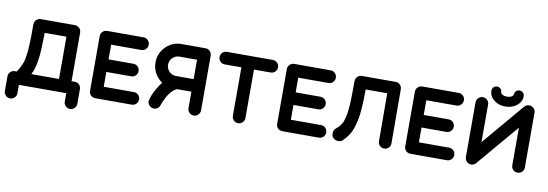

<svg xmlns="http://www.w3.org/2000/svg" viewBox="-68 -1357 5752 2017"><g transform="rotate(10 2807.5 -348.5)"><path d="M723 -133Q751 -133 770.5 -113.5Q790 -94 790 -66V91Q790 118 770.5 137.5Q751 157 723 157Q695 157 675.5 137.5Q656 118 656 91V1H163H160H151V91Q151 118 131.5 137.5Q112 157 84 157Q56 157 36.5 137.5Q17 118 17 91V-66Q17 -94 36.5 -113.5Q56 -133 84 -133H104Q122 -158 135 -184.5Q148 -211 157.5 -234Q167 -257 173 -294.5Q179 -332 182 -357.5Q185 -383 187 -436Q189 -489 190 -523Q190 -558 190 -629V-637V-644V-652H191Q191 -682 213 -702Q232 -719 258 -719H623Q640 -719 656 -709.5Q672 -700 680.5 -685Q689 -670 689 -651V-133ZM260 -133H555V-584H323Q322 -551 321 -498Q319 -443 318 -413Q317 -384 313 -339Q308 -294 302.5 -264Q297 -234 286.5 -198.5Q276 -163 260 -133Z M1354 -583H1032V-426H1297Q1325 -426 1344.5 -406.5Q1364 -387 1364 -359Q1364 -331 1344.5 -311.5Q1325 -292 1297 -292H1032V-134H1354Q1382 -134 1401.5 -114.5Q1421 -95 1421 -67Q1421 -39 1401.5 -19.5Q1382 0 1354 0H965Q948 0 933 -8Q927 -11 922 -15Q917 -19 913 -24Q898 -43 898 -67V-651Q898 -675 913 -693Q917 -698 922 -702Q927 -706 933 -710Q948 -718 965 -718H1354Q1382 -718 1401.5 -698Q1421 -678 1421 -650.5Q1421 -623 1401.5 -603Q1382 -583 1354 -583Z M2079 -670Q2082 -660 2082 -651V-67Q2082 -40 2062 -20Q2042 0 2014.5 0Q1987 0 1967.5 -20Q1948 -40 1948 -67V-243H1792L1791 -244L1792 -242Q1765 -230 1740 -203.5Q1715 -177 1698.5 -147Q1682 -117 1671 -92.5Q1660 -68 1654 -49Q1648 -27 1630 -13.5Q1612 0 1590 0Q1581 0 1571 -3Q1545 -11 1531.5 -35Q1518 -59 1526 -86Q1541 -141 1576 -202Q1600 -246 1630 -282Q1581 -314 1552 -366.5Q1523 -419 1523 -480Q1523 -579 1592.5 -648.5Q1662 -718 1761 -718H2015Q2029 -718 2042 -712Q2055 -706 2064.5 -696Q2074 -686 2078 -673Q2078 -672 2078 -671.5Q2078 -671 2078.5 -671Q2079 -671 2079 -670ZM1778 -377H1948V-584H1761Q1718 -584 1687.5 -553.5Q1657 -523 1657 -481Q1657 -452 1671 -428.5Q1685 -405 1709 -391Q1733 -377 1761 -377H1778H1777Z M2733 -720Q2760 -720 2780 -700.5Q2800 -681 2800 -653Q2800 -625 2780 -605.5Q2760 -586 2733 -586H2555V-69Q2555 -42 2535.5 -22Q2516 -2 2488 -2Q2460 -2 2440.5 -22Q2421 -42 2421 -69V-586H2243Q2215 -586 2195.5 -605.5Q2176 -625 2176 -653Q2176 -681 2195.5 -700.5Q2215 -720 2243 -720Z M3350 -583H3028V-426H3293Q3321 -426 3340.5 -406.5Q3360 -387 3360 -359Q3360 -331 3340.5 -311.5Q3321 -292 3293 -292H3028V-134H3350Q3378 -134 3397.5 -114.5Q3417 -95 3417 -67Q3417 -39 3397.5 -19.5Q3378 0 3350 0H2961Q2944 0 2929 -8Q2923 -11 2918 -15Q2913 -19 2909 -24Q2894 -43 2894 -67V-651Q2894 -675 2909 -693Q2913 -698 2918 -702Q2923 -706 2929 -710Q2944 -718 2961 -718H3350Q3378 -718 3397.5 -698Q3417 -678 3417 -650.5Q3417 -623 3397.5 -603Q3378 -583 3350 -583Z M3622 -37 3602 -16Q3582 2 3550 -0.5Q3518 -3 3500 -25Q3483 -45 3485.5 -76.5Q3488 -108 3509 -125L3528 -142Q3543 -154 3554 -170Q3565 -186 3573.5 -201.5Q3582 -217 3588 -243Q3594 -267 3598.5 -286Q3603 -305 3606 -338Q3610 -371 3611 -392Q3613 -413 3614 -454Q3615 -494 3615 -518Q3615 -542 3616 -589V-651H3617Q3617 -681 3639 -700Q3657 -717 3683 -717H4044Q4071 -717 4090.5 -697.5Q4110 -678 4110 -650L4112 -72Q4112 -45 4092.5 -25.5Q4073 -6 4045.5 -6Q4018 -6 3998.5 -25.5Q3979 -45 3979 -72L3977 -584H3747Q3747 -517 3745 -471Q3743 -426 3739 -367Q3735 -309 3726.5 -267Q3718 -225 3705 -180.5Q3692 -136 3670.5 -100.5Q3649 -65 3622 -37Z M4716 -583H4394V-426H4659Q4687 -426 4706.5 -406.5Q4726 -387 4726 -359Q4726 -331 4706.5 -311.5Q4687 -292 4659 -292H4394V-134H4716Q4744 -134 4763.5 -114.5Q4783 -95 4783 -67Q4783 -39 4763.5 -19.5Q4744 0 4716 0H4327Q4310 0 4295 -8Q4289 -11 4284 -15Q4279 -19 4275 -24Q4260 -43 4260 -67V-651Q4260 -675 4275 -693Q4279 -698 4284 -702Q4289 -706 4295 -710Q4310 -718 4327 -718H4716Q4744 -718 4763.5 -698Q4783 -678 4783 -650.5Q4783 -623 4763.5 -603Q4744 -583 4716 -583Z M5050 -802Q5050 -824 5065 -839Q5080 -854 5102 -854Q5124 -854 5139 -839Q5154 -824 5154 -802Q5154 -790 5173.5 -778.5Q5193 -767 5221.5 -767Q5250 -767 5269.5 -778.5Q5289 -790 5289 -802Q5289 -824 5304.5 -839Q5320 -854 5341.5 -854Q5363 -854 5378.5 -839Q5394 -824 5394 -802Q5394 -743 5344 -702.5Q5294 -662 5221.5 -662Q5149 -662 5099.5 -702.5Q5050 -743 5050 -802ZM5536 -650V-651V-67Q5536 -39 5516.5 -19.5Q5497 0 5469 0Q5441 0 5421.5 -19.5Q5402 -39 5402 -67V-468L5025 -24Q5025 -23 5024 -22Q5015 -12 5002 -6Q4989 0 4974 0Q4972 0 4969 0H4968Q4959 -1 4950 -4V-5H4949Q4945 -7 4941 -9H4940Q4935 -12 4931 -16Q4929 -17 4927 -19Q4919 -27 4914 -38Q4907 -51 4907 -66Q4907 -67 4907 -67V-651Q4907 -678 4926.5 -698Q4946 -718 4974 -718Q5002 -718 5021.5 -698Q5041 -678 5041 -651V-250L5417 -694H5418Q5419 -695 5420 -696Q5429 -706 5441 -712H5442Q5452 -717 5464 -717Q5467 -718 5469 -718Q5491 -718 5508 -705Q5510 -704 5512 -702H5513Q5523 -692 5530 -679Q5536 -666 5536 -650Z"/></g></svg>

Font: Multiround Pro
Style: Regular
Weight: 400
Designer: Ivan Filipov, Sasha Pavljenko
Version: Version 1.005;Fontself Maker 3.5.4